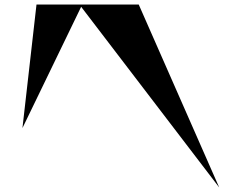

<svg xmlns="http://www.w3.org/2000/svg" viewBox="-20 -763 1040 847"><path d="M947 64 338 -733 79 -198 141 -743H592Z"/></svg>

Font: Chokokutai
Style: Regular
Weight: 400
Designer: 108号,108go
Foundry: Font Zone 108
Version: Version 1.000; ttfautohint (v1.8.3)